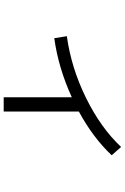

<svg xmlns="http://www.w3.org/2000/svg" viewBox="162 -793 676 1040"><g transform="rotate(90 500.0 -273.0)"><path d="M176 -297Q348 -321 510.5 -401Q673 -481 776 -591L821 -540Q726 -439 584 -362V45H507V-324Q347 -251 187 -229Z"/></g></svg>

Font: M PLUS 1p
Style: Regular
Weight: 400
Version: Version 1.062